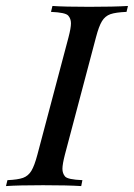

<svg xmlns="http://www.w3.org/2000/svg" viewBox="-51 -628 452 648"><path d="M227.1 -20 223.1 0Q176.3 -2.9 94.2 -2.9Q12.2 -2.9 -30.8 0L-25.9 -20Q9.3 -21.5 26.9 -27.8Q44.4 -34.2 54.9 -51.5Q65.4 -68.8 75.2 -106L180.2 -502Q188.5 -533.7 188.5 -549.3Q188.5 -564.9 179.2 -575.4Q169.9 -585.9 121.1 -587.9L126 -607.9Q166 -605 249.8 -605Q333.5 -605 380.9 -607.9L376 -587.9Q339.4 -586.4 321.5 -580.1Q303.7 -573.7 293.2 -556.6Q282.7 -539.6 272.9 -502L168 -106Q159.7 -73.7 159.7 -58.3Q159.7 -43 168.5 -32.5Q177.2 -22 227.1 -20Z"/></svg>

Font: PlayfairDisplaySC-Italic
Style: Italic
Weight: 400
Italic angle: -14°
Designer: Claus Eggers Sørensen
Foundry: Claus Eggers Sørensen
Version: Version 1.004;PS 001.004;hotconv 1.0.70;makeotf.lib2.5.58329